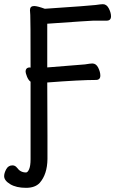

<svg xmlns="http://www.w3.org/2000/svg" viewBox="-78 -734 598 922"><path d="M46.9 168Q0 168 -29.1 150.4Q-58.1 132.8 -58.1 111.8Q-58.1 97.2 -48.1 78.6Q-38.1 60.1 -18.1 60.1Q-4.9 60.1 3.9 71.8Q20 94.2 46.9 94.2Q55.2 94.2 62 78.1Q68.8 62 68.8 30.8V-341.8Q59.1 -348.1 52 -365Q44.9 -381.8 44.9 -393.1Q46.9 -410.2 64.9 -410.2Q67.9 -409.2 68.8 -409.2Q68.8 -648.9 67.4 -661.9Q65.9 -674.8 65.9 -685.1Q65.9 -705.1 85.9 -705.1Q101.1 -705.1 137.2 -691.9Q360.8 -707 380.9 -710Q407.2 -713.9 416 -713.9Q434.1 -713.9 444.6 -693.4Q455.1 -672.9 455.1 -655.8Q455.1 -634.8 434.1 -634.8H370.1Q357.9 -634.8 148.9 -620.1V-410.2Q314 -422.9 330.1 -424.8Q356.9 -429.2 365.2 -429.2Q383.8 -429.2 393.8 -408.7Q403.8 -388.2 403.8 -371.1Q403.8 -350.1 382.8 -350.1Q307.1 -350.1 148.9 -337.9Q148.9 -202.1 149.9 -84V29.8Q148.9 103 112.8 144Q90.8 168 46.9 168Z"/></svg>

Font: LXGW WenKai Mono GB Screen
Style: Regular
Weight: 400
Monospace: yes
Designer: LXGW / Fontworks Inc.
Foundry: LXGW / Fontworks Inc.
Version: Version 1.510;January 18,2025